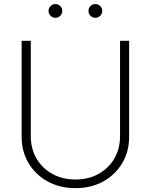

<svg xmlns="http://www.w3.org/2000/svg" viewBox="-20 -932 755 962"><path d="M357.9 10.7Q279.8 10.7 218.8 -22.9Q157.7 -56.6 123 -114.7Q88.4 -172.9 88.4 -247.1V-727.5H134.3V-249.5Q134.3 -187 162.8 -137.9Q191.4 -88.9 241.9 -60.8Q292.5 -32.7 357.9 -32.7Q423.8 -32.7 474.1 -60.8Q524.4 -88.9 553 -137.9Q581.5 -187 581.5 -249.5V-727.5H627V-247.1Q627 -172.9 592.5 -114.7Q558.1 -56.6 497.3 -22.9Q436.5 10.7 357.9 10.7ZM458 -842.8Q443.4 -842.8 433.3 -853Q423.3 -863.3 423.3 -877.4Q423.3 -891.6 433.3 -901.6Q443.4 -911.6 458 -911.6Q472.2 -911.6 482.2 -901.6Q492.2 -891.6 492.2 -877.4Q492.2 -863.3 482.2 -853Q472.2 -842.8 458 -842.8ZM257.8 -842.8Q243.7 -842.8 233.4 -853Q223.1 -863.3 223.1 -877.4Q223.1 -891.6 233.4 -901.6Q243.7 -911.6 257.8 -911.6Q272.5 -911.6 282.2 -901.6Q292 -891.6 292 -877.4Q292 -863.3 282 -853Q272 -842.8 257.8 -842.8Z"/></svg>

Font: Inter 18pt ExtraLight
Style: Regular
Weight: 250
Designer: Rasmus Andersson
Foundry: rsms
Version: Version 4.001;git-66647c0bb